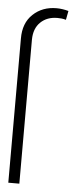

<svg xmlns="http://www.w3.org/2000/svg" viewBox="-54 -790 328 820"><g transform="rotate(5 109.5 -380.0)"><path d="M61.5 0H14.2V-617.7Q13.7 -684.6 54 -722.4Q94.2 -760.3 154.8 -760.3Q167.5 -760.3 180.9 -758.3Q194.3 -756.3 206.1 -752.9L198.7 -714.4Q189 -717.3 179.9 -718.3Q170.9 -719.2 162.1 -719.2Q117.7 -719.2 89.8 -692.4Q62 -665.5 61.5 -617.7Z"/></g></svg>

Font: Inter Tight ExtraLight
Style: Regular
Weight: 250
Designer: Rasmus Andersson
Foundry: rsms
Version: Version 3.004